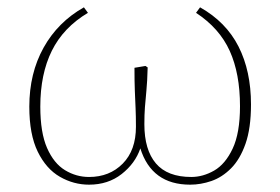

<svg xmlns="http://www.w3.org/2000/svg" viewBox="-20 -491 765 524"><path d="M223 13Q181 13 143.5 -8.5Q106 -30 83 -77Q60 -124 60 -200Q60 -291 99 -361Q138 -431 209 -471L220 -456Q153 -416 121.5 -352.5Q90 -289 90 -200Q90 -129 108.5 -87Q127 -45 157.5 -26.5Q188 -8 223 -8Q279 -8 315 -44.5Q351 -81 351 -145Q351 -174 350 -196Q349 -218 348 -243Q347 -268 347 -306L377 -311L383 -307Q382 -268 379.5 -243Q377 -218 375.5 -198Q374 -178 374 -152Q374 -82 405.5 -45Q437 -8 502 -8Q534 -8 564.5 -25.5Q595 -43 615 -85.5Q635 -128 635 -201Q635 -290 607 -352Q579 -414 515 -456L526 -471Q597 -431 631 -364Q665 -297 665 -206Q665 -141 650 -98.5Q635 -56 610.5 -31.5Q586 -7 557 3Q528 13 499 13Q394 13 363 -86Q349 -45 312 -16Q275 13 223 13Z"/></svg>

Font: Source Serif Pro ExtraLight
Style: Regular
Weight: 200
Designer: Frank Grießhammer
Foundry: Adobe Systems Incorporated
Version: Version 3.001;hotconv 1.0.111;makeotfexe 2.5.65597